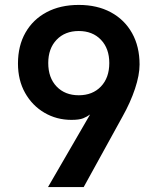

<svg xmlns="http://www.w3.org/2000/svg" viewBox="-20 -760 640 780"><path d="M175 0 346 -295Q334 -286 318 -279.5Q302 -273 270 -273Q210 -273 160.5 -302Q111 -331 82 -382.5Q53 -434 53 -502Q53 -574 83.5 -627.5Q114 -681 169.5 -710.5Q225 -740 300 -740Q375 -740 430.5 -710Q486 -680 516.5 -625.5Q547 -571 547 -498Q547 -455 528.5 -399.5Q510 -344 478 -287L320 0ZM300 -373Q356 -373 390 -408.5Q424 -444 424 -504Q424 -563 390 -598.5Q356 -634 300 -634Q244 -634 210 -598.5Q176 -563 176 -504Q176 -444 210 -408.5Q244 -373 300 -373Z"/></svg>

Font: JetBrains Mono NL
Style: Bold
Weight: 700
Monospace: yes
Designer: Philipp Nurullin, Konstantin Bulenkov
Foundry: JetBrains
Version: Version 2.305; ttfautohint (v1.8.4.7-5d5b)